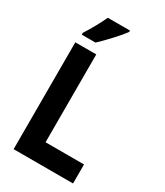

<svg xmlns="http://www.w3.org/2000/svg" viewBox="-227 -1021 953 1111"><g transform="rotate(30 250.0 -465.5)"><path d="M69 -783V-771H161C206 -813 272 -884 299 -922V-931H151C130 -886 103 -836 69 -783ZM59 0H456V-127H199V-714H59Z"/></g></svg>

Font: Noto Sans Mono ExtraCondensed ExtraBold
Style: Regular
Weight: 800
Width: 2
Designer: Monotype Design Team
Foundry: Monotype Imaging Inc.
Version: Version 2.014